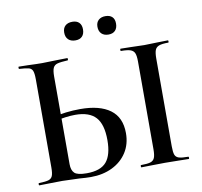

<svg xmlns="http://www.w3.org/2000/svg" viewBox="-87 -899 1047 996"><g transform="rotate(-10 436.5 -401.0)"><path d="M252 1Q168 -2 162 -2L98 -1Q78 0 42 0Q39 0 39 -6Q39 -12 42 -12Q77 -13 92 -17.5Q107 -22 113 -35.5Q119 -49 119 -81V-544Q119 -576 113.5 -589.5Q108 -603 93.5 -607Q79 -611 43 -613Q41 -613 41 -619Q41 -625 43 -625L92 -624Q136 -622 166 -622Q197 -622 245 -624L299 -625Q301 -625 301 -619Q301 -613 299 -613Q261 -611 244.5 -606.5Q228 -602 221.5 -588Q215 -574 215 -542V-81Q215 -49 230.5 -34Q246 -19 295 -19Q368 -19 399 -55.5Q430 -92 430 -170Q430 -253 396 -290.5Q362 -328 288 -328Q241 -328 174 -313L170 -335Q242 -353 319 -353Q421 -353 476 -312.5Q531 -272 531 -189Q531 -131 503 -87.5Q475 -44 425.5 -20Q376 4 313 4Q288 4 252 1ZM829 -12Q831 -12 831 -6Q831 0 829 0Q796 0 777 -1L704 -2L632 -1Q612 0 579 0Q577 0 577 -6Q577 -12 579 -12Q613 -12 629 -17Q645 -22 651 -36.5Q657 -51 657 -81V-544Q657 -574 651 -588Q645 -602 629 -607.5Q613 -613 579 -613Q577 -613 577 -619Q577 -625 579 -625L632 -624Q676 -622 704 -622Q732 -622 778 -624L829 -625Q831 -625 831 -619Q831 -613 829 -613Q795 -613 779.5 -607Q764 -601 758.5 -586.5Q753 -572 753 -542V-81Q753 -50 758 -36Q763 -22 778.5 -17Q794 -12 829 -12ZM306 -758Q306 -781 319.5 -793.5Q333 -806 357 -806Q380 -806 392.5 -793.5Q405 -781 405 -758Q405 -734 392.5 -721Q380 -708 357 -708Q333 -708 319.5 -721Q306 -734 306 -758ZM481 -758Q481 -780 494.5 -792.5Q508 -805 531 -805Q554 -805 566.5 -793Q579 -781 579 -758Q579 -734 566.5 -721Q554 -708 531 -708Q508 -708 494.5 -721Q481 -734 481 -758Z"/></g></svg>

Font: Cormorant Garamond SemiBold
Style: Regular
Weight: 600
Designer: Christian Thalmann (Catharsis Fonts)
Foundry: Catharsis Fonts
Version: Version 4.000